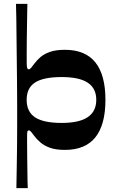

<svg xmlns="http://www.w3.org/2000/svg" viewBox="-20 -760 612 987"><path d="M64.2 207Q65.2 147 66.2 93.3Q67.2 39.6 67.7 -11.1Q68.2 -61.8 68.2 -111Q68.2 -160.2 68.2 -210.6Q68.2 -226.9 68 -263.5Q67.9 -300.1 67.4 -349.6Q66.9 -399.1 66.2 -454.6Q65.5 -510 65 -564.2Q64.5 -618.4 63.9 -664.4Q63.2 -710.3 62.2 -740H120.7Q120 -716.6 119.7 -685.9Q119.3 -655.3 118.7 -621.1Q118 -587 117.7 -552.9Q117.3 -518.7 117.3 -488.1Q117.3 -457.4 117.3 -434Q117.3 -418 119.7 -410.9Q122 -403.7 128.3 -403.7Q133.3 -403.7 139.5 -410.6Q145.7 -417.4 157.7 -434.1Q169 -449.7 187.4 -465.9Q205.7 -482 236.2 -493Q266.7 -504 313.7 -504Q418.4 -504 470.2 -439.4Q522 -374.7 522 -246.7Q522 -118.7 470.2 -54Q418.4 10.6 313.7 10.6Q267.3 10.6 237 -0.3Q206.7 -11.3 187.9 -27.8Q169 -44.3 157.7 -59.3Q145.7 -76 139.5 -82.8Q133.3 -89.7 128.3 -89.7Q122 -89.7 120.7 -82.7Q119.3 -75.7 119.3 -60.4Q119.3 -50.1 119.3 -22.3Q119.3 5.6 119.8 41.4Q120.3 77.3 120.7 112.1Q121 147 121.5 172.8Q122 198.7 122.7 207ZM117 -246.7Q117 -185.6 160.3 -156.8Q203.6 -128.1 297 -128.1Q387.3 -128.1 431.1 -157.8Q474.9 -187.5 474.9 -246.7Q474.9 -305.9 431.1 -334.9Q387.3 -363.9 297 -363.9Q203.6 -363.9 160.3 -335.9Q117 -307.8 117 -246.7Z"/></svg>

Font: Ojuju ExtraLight
Style: Regular
Weight: 200
Designer: Chisaokwu Joboson, Mirko Velimirovic
Foundry: Udi Foundry
Version: Version 1.000